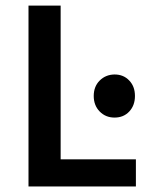

<svg xmlns="http://www.w3.org/2000/svg" viewBox="-20 -674 542 694"><path d="M394 -249Q361.8 -249 340.3 -271Q318.8 -293 318.8 -327.1Q318.8 -361.3 340.3 -382.8Q361.8 -404.3 394 -404.8Q426.8 -404.8 447.3 -382.8Q467.8 -361.3 467.8 -327.1Q467.8 -293 447.3 -271Q426.8 -249 394 -249ZM83 0V-653.8H199.2V-98.1H471.2V0Z"/></svg>

Font: SourceSansPro-Semibold
Style: Regular
Weight: 600
Designer: Paul D. Hunt
Foundry: Adobe Systems Incorporated
Version: Version 2.020;PS 2.0;hotconv 1.0.86;makeotf.lib2.5.63406